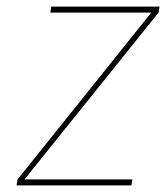

<svg xmlns="http://www.w3.org/2000/svg" viewBox="-20 -560 502 580"><path d="M54 -18H380L377 0H30L33 -18L437 -522H132L135 -540H462L459 -522Z"/></svg>

Font: Fz Poppins Thin
Style: Italic
Weight: 100
Italic angle: -10°
Designer: Ninad Kale (Devanagari), Jonny Pinhorn (Latin)
Foundry: Indian Type Foundry
Version: Vit hóa bi Vntype.Com & FontZin.Com